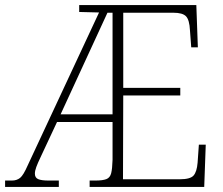

<svg xmlns="http://www.w3.org/2000/svg" viewBox="-23 -734 874 754"><path d="M-3 0V-25H24Q43 -25 56 -35.5Q69 -46 86 -85L366 -685L288 -687V-714H748L754 -548H728L723 -615Q721 -656 707.5 -670Q694 -684 658 -684H461V-389H685V-359H461L460 -30H683Q724 -30 737 -44.5Q750 -59 753 -95L758 -166H785L779 0H329V-25H352Q380 -25 394.5 -30.5Q409 -36 413.5 -53.5Q418 -71 419 -106V-255H201L136 -116Q125 -93 119.5 -78Q114 -63 114 -52Q114 -36 127 -30.5Q140 -25 167 -25H208V0ZM215 -285H419V-684H399Z"/></svg>

Font: Noto Serif Armenian SemiCondensed ExtraLight
Style: Regular
Weight: 200
Width: 4
Designer: Monotype Design Team
Foundry: Monotype Imaging Inc.
Version: Version 2.008; ttfautohint (v1.8.4.7-5d5b)